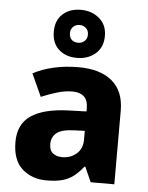

<svg xmlns="http://www.w3.org/2000/svg" viewBox="-58 -890 728 947"><g transform="rotate(5 306.5 -416.5)"><path d="M318 -560Q425 -560 484 -510.5Q543 -461 543 -364V0H426L393 -74H389Q366 -45 341.5 -26Q317 -7 285.5 1.5Q254 10 208 10Q135 10 87 -33Q39 -76 39 -166Q39 -254 100.5 -296Q162 -338 281 -343L375 -346V-362Q375 -402 354.5 -420Q334 -438 298 -438Q262 -438 223 -426.5Q184 -415 144 -398L93 -510Q138 -534 195 -547Q252 -560 318 -560ZM324 -248Q261 -246 236 -225.5Q211 -205 211 -170Q211 -139 229 -125Q247 -111 275 -111Q317 -111 346 -136.5Q375 -162 375 -206V-250ZM305 -605Q249 -605 214.5 -636.5Q180 -668 180 -724Q180 -780 214.5 -811.5Q249 -843 305 -843Q358 -843 395.5 -811.5Q433 -780 433 -725Q433 -668 396 -636.5Q359 -605 305 -605ZM305 -680Q323 -680 336 -692Q349 -704 349 -724Q349 -744 336 -756Q323 -768 305 -768Q286 -768 273 -756Q260 -744 260 -724Q260 -704 271.5 -692Q283 -680 305 -680Z"/></g></svg>

Font: Noto Sans Cham ExtraBold
Style: Regular
Weight: 800
Version: Version 2.002